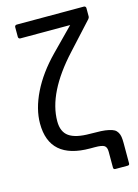

<svg xmlns="http://www.w3.org/2000/svg" viewBox="-122 -750 678 946"><g transform="rotate(-15 216.5 -276.5)"><path d="M346.2 129.9Q335.9 129.9 335.9 120.1V39.1Q335.9 16.1 324 8.1Q312 0 275.9 0H252Q44.9 0 44.9 -182.1Q44.9 -256.3 85.2 -338.6Q125.5 -420.9 202.1 -499L314 -612.8H60.1Q55.7 -612.8 52.7 -615.7Q49.8 -618.7 49.8 -623V-672.9Q49.8 -677.2 52.7 -680.2Q55.7 -683.1 60.1 -683.1H402.8Q407.2 -683.1 410.2 -680.2Q413.1 -677.2 413.1 -672.9V-629.9Q413.1 -624.5 408.2 -618.2L285.2 -483.9Q129.9 -315.4 129.9 -170.9Q129.9 -116.7 163.6 -93.3Q197.3 -69.8 270 -69.8Q303.7 -69.8 325.7 -68.6Q347.7 -67.4 365.2 -63.5Q382.8 -59.6 392.3 -54Q401.9 -48.3 408 -37.8Q414.1 -27.3 416 -14.9Q418 -2.4 418 17.1V120.1Q418 129.9 408.2 129.9Z"/></g></svg>

Font: Sofia Sans
Style: Regular
Weight: 400
Designer: Botio Nikoltchev, Ani Petrova
Foundry: lettersoup
Version: Version 4.100